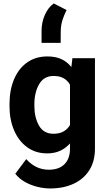

<svg xmlns="http://www.w3.org/2000/svg" viewBox="-20 -857 611 1085"><path d="M33.7 -257.8V-268.1Q33.7 -348.6 59.6 -409.4Q85.4 -470.2 133.5 -504.2Q181.6 -538.1 247.6 -538.1Q294.4 -538.1 327.6 -522.5Q360.8 -506.8 383.3 -478L389.2 -528.3H516.6V-17.6Q516.6 54.7 484.6 105Q452.6 155.3 395.5 181.6Q338.4 208 262.7 208Q230 208 192.9 199.2Q155.8 190.4 122.3 171.9Q88.9 153.3 66.4 125L128.4 42Q152.8 70.3 185.1 86.2Q217.3 102.1 256.3 102.1Q313 102.1 344.2 71Q375.5 40 375.5 -16.6V-46.4Q352.1 -20 320.3 -5.1Q288.6 9.8 246.6 9.8Q181.2 9.8 133.3 -25.1Q85.4 -60.1 59.6 -120.6Q33.7 -181.2 33.7 -257.8ZM174.3 -268.1V-257.8Q174.3 -192.4 200.7 -146.7Q227.1 -101.1 282.2 -101.1Q316.4 -101.1 339.4 -114.3Q362.3 -127.4 375.5 -150.4V-378.4Q362.3 -401.9 339.6 -414.8Q316.9 -427.7 283.2 -427.7Q228 -427.7 201.2 -381.3Q174.3 -335 174.3 -268.1ZM214.8 -614.7V-681.2Q214.8 -731.9 234.1 -774.2Q253.4 -816.4 283.7 -837.4L356.4 -800.3Q344.2 -777.3 333.7 -745.8Q323.2 -714.4 323.2 -675.8L322.8 -614.7Z"/></svg>

Font: Vazirmatn RD FD
Style: Bold
Weight: 700
Designer: Saber Rastikerdar
Foundry: Saber Rastikerdar
Version: Version 33.003